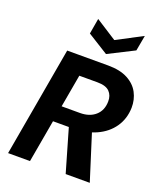

<svg xmlns="http://www.w3.org/2000/svg" viewBox="-168 -1048 969 1153"><g transform="rotate(20 317.0 -471.0)"><path d="M24 0 147 -700H409Q485 -700 534 -674Q583 -648 606 -604.5Q629 -561 628 -509Q626 -438 589 -384.5Q552 -331 487 -301.5Q422 -272 336 -272H212L164 0ZM392 0 303 -307H449L546 0ZM230 -374H347Q408 -374 445 -406.5Q482 -439 483 -496Q484 -535 460.5 -559Q437 -583 383 -583H267ZM555 -942 537 -843 373 -760 240 -843 257 -942 391 -856Z"/></g></svg>

Font: DM Sans 18pt ExtraBold
Style: Italic
Weight: 800
Italic angle: -10°
Designer: Colophon Foundry, Jonny Pinhorn
Foundry: Colophon Foundry
Version: Version 4.004;gftools[0.9.30]